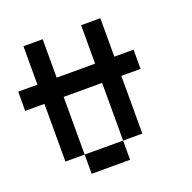

<svg xmlns="http://www.w3.org/2000/svg" viewBox="-149 -1024 1173 1173"><g transform="rotate(-20 437.5 -437.5)"><path d="M0 -500V-625H125V-875H250V-625H500V-875H625V-625H750V-500H625V-125H500V-500H250V-125H125V-500ZM250 -125H500V0H250Z"/></g></svg>

Font: Galmuri7 Regular
Style: Regular
Weight: 400
Designer: Lee Minseo (quiple)
Version: Version 2.399;hotconv 1.1.1;makeotfexe 2.6.0 DEVELOPMENT